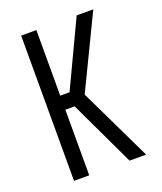

<svg xmlns="http://www.w3.org/2000/svg" viewBox="-136 -824 772 913"><g transform="rotate(-20 250.0 -367.5)"><path d="M445 0H361L204 -332H157V0H80V-735H157V-403H204L361 -735H445L268 -368Z"/></g></svg>

Font: HulyMono
Style: Regular
Weight: 400
Monospace: yes
Designer: Belleve Invis
Foundry: Belleve Invis
Version: Version 33.2.5; ttfautohint (v1.8.4)